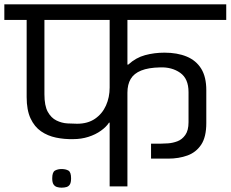

<svg xmlns="http://www.w3.org/2000/svg" viewBox="-56 -860 1064 886"><path d="M228 6Q217 6 207 3Q197 0 191 -9Q185 -18 185 -37Q185 -66 198 -73Q211 -80 228 -80Q247 -80 259.5 -73Q272 -66 272 -37Q272 -18 266.5 -9Q261 0 251 3Q241 6 228 6ZM450 0V-294H447Q435 -275 410 -257Q385 -239 352 -228.5Q319 -218 282 -218Q241 -217 202.5 -225Q164 -233 133.5 -254Q103 -275 85 -313.5Q67 -352 67 -412V-768H-36V-840H988V-768H532V-562H536Q571 -594 613.5 -605.5Q656 -617 703 -617Q762 -617 805.5 -599Q849 -581 872.5 -543Q896 -505 896 -444V-292Q896 -228 872.5 -192.5Q849 -157 809 -142.5Q769 -128 720 -128H696H673Q669 -128 662.5 -128Q656 -128 641 -128V-197H684Q698 -197 719.5 -198.5Q741 -200 762.5 -208Q784 -216 799 -237Q814 -258 814 -296V-435Q814 -497 775.5 -524Q737 -551 683 -549Q629 -548 595.5 -534.5Q562 -521 547 -495.5Q532 -470 532 -432V0ZM149 -425Q149 -372 164.5 -344Q180 -316 204.5 -304Q229 -292 255 -290.5Q281 -289 300 -289Q349 -289 382.5 -312Q416 -335 433 -373Q450 -411 450 -456V-768H149Z"/></svg>

Font: Matangi Medium
Style: Regular
Weight: 500
Designer: Prashant Pant
Foundry: The Graphic Ant
Version: Version 3.002